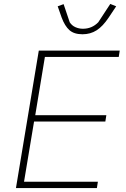

<svg xmlns="http://www.w3.org/2000/svg" viewBox="-20 -955 640 975"><path d="M61 0 177 -698H588L583 -666H208L159 -370H520L515 -338H153L102 -32H477L472 0ZM399 -781Q356 -781 332.5 -802Q309 -823 293 -866L273 -923L303 -934L334 -842Q345 -825 363 -817Q381 -809 401 -809Q447 -809 479 -842L540 -935L570 -923L532 -866Q502 -821 470.5 -801Q439 -781 399 -781Z"/></svg>

Font: IBM Plex Mono ExtraLight
Style: Italic
Weight: 200
Italic angle: -9°
Monospace: yes
Designer: Mike Abbink, Paul van der Laan, Pieter van Rosmalen
Foundry: Bold Monday
Version: Version 2.3